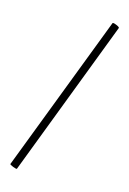

<svg xmlns="http://www.w3.org/2000/svg" viewBox="-169 -789 682 1013"><g transform="rotate(20 172.0 -283.0)"><path d="M26 152 278 -730Q280 -735 300 -728.5Q320 -722 318 -717L67 164Q66 168 45.5 162Q25 156 26 152Z"/></g></svg>

Font: Cormorant Unicase Medium
Style: Regular
Weight: 500
Designer: Christian Thalmann (Catharsis Fonts)
Foundry: Catharsis Fonts
Version: Version 4.000